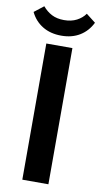

<svg xmlns="http://www.w3.org/2000/svg" viewBox="-107 -928 511 972"><g transform="rotate(10 149.0 -442.0)"><path d="M215.8 -700H81.7V0H215.8ZM149 -752.2Q203.8 -752.2 243.8 -776.7Q283.8 -801.2 306 -846.2L257.5 -884Q241.5 -861 213.9 -846.6Q186.3 -832.3 149 -832.3Q112.3 -832.3 85.8 -845.9Q59.3 -859.5 39 -884L-9.5 -846.2Q11.8 -801.7 52.4 -777Q93 -752.2 149 -752.2Z"/></g></svg>

Font: Tilda Sans VF
Style: Regular
Weight: 400
Designer: ParaType Ltd
Foundry: ParaType Ltd
Version: Version 1.010